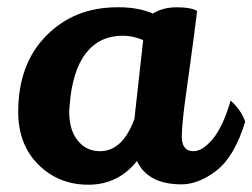

<svg xmlns="http://www.w3.org/2000/svg" viewBox="-20 -501 693 527"><path d="M478 5Q386 5 356 -59Q304 6 222.5 6Q141 6 85.5 -49Q30 -104 30 -194Q30 -325 107 -403Q184 -481 302 -481Q305 -481 308 -481Q358 -481 400 -464Q427 -481 465.5 -481Q504 -481 521 -471Q512 -397 502 -325.5Q492 -254 488 -224Q479 -156 479 -126Q479 -86 511 -86Q536 -86 564 -119.5Q592 -153 613 -225Q642 -199 653 -167Q624 -72 575 -33.5Q526 5 478 5ZM317 -403Q253 -403 215.5 -354.5Q178 -306 171 -210Q170 -201 170 -193Q170 -144 193.5 -115Q217 -86 254 -86Q317 -86 349 -175L373 -391Q344 -403 317 -403Z"/></svg>

Font: Lily Script One
Style: Regular
Weight: 400
Designer: Julia Petretta
Foundry: Julia Petretta
Version: Version 1.002;PS 001.001;hotconv 1.0.70;makeotf.lib2.5.58329